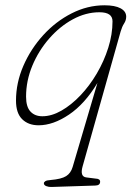

<svg xmlns="http://www.w3.org/2000/svg" viewBox="-20 -478 522 744"><path d="M179.5 246.5Q168.5 247 159.2 243.2Q150 239.5 150 232Q150 228 155.5 224.2Q161 220.5 176.5 219.5Q218 216 236.2 204.5Q254.5 193 261.5 169L357.5 -156.5Q309 -75.5 247.5 -34Q186 7.5 129.5 7.5Q90 7.5 66 -16Q42 -39.5 42 -88Q42 -157 70.5 -222.8Q99 -288.5 147.5 -341.8Q196 -395 257.5 -426.2Q319 -457.5 385 -457.5Q425.5 -457.5 447.2 -445.8Q469 -434 469 -413.5Q469 -399.5 461 -387.2Q453 -375 447.5 -356L300 167Q289 206.5 314.5 209.5L350 214Q368 214.5 368 226Q368 240.5 349.5 241ZM81 -103.5Q81 -64 98 -45.8Q115 -27.5 144 -27.5Q180 -27.5 218 -49.2Q256 -71 291.5 -108.2Q327 -145.5 355 -193Q383 -240.5 399.5 -292.8Q416 -345 416 -395.5Q416 -430.5 365.5 -430.5Q312.5 -430.5 262 -403Q211.5 -375.5 170.5 -328.5Q129.5 -281.5 105.2 -223.2Q81 -165 81 -103.5Z"/></svg>

Font: Fraunces 9pt S100 Thin
Style: Italic
Weight: 100
Italic angle: -16°
Version: Version 1.000; ttfautohint (v1.8.3)